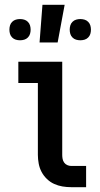

<svg xmlns="http://www.w3.org/2000/svg" viewBox="-20 -776 415 796"><path d="M275 0Q257 0 239 -3Q221 -6 204.5 -13.5Q188 -21 174.5 -34Q161 -47 152.5 -63Q144 -79 140.5 -97.5Q137 -116 137 -134V-432H56V-520H238V-134Q238 -126 239.5 -117.5Q241 -109 246 -102Q251 -95 259 -91.5Q267 -88 275 -88H337V0ZM313 -609Q304 -609 295.5 -611.5Q287 -614 280.5 -620.5Q274 -627 271.5 -635.5Q269 -644 269 -653Q269 -662 271.5 -670.5Q274 -679 280.5 -685.5Q287 -692 295.5 -694.5Q304 -697 313 -697Q322 -697 330.5 -694.5Q339 -692 345.5 -685.5Q352 -679 354.5 -670.5Q357 -662 357 -653Q357 -644 354.5 -635.5Q352 -627 345.5 -620.5Q339 -614 330.5 -611.5Q322 -609 313 -609ZM63 -609Q54 -609 45.5 -611.5Q37 -614 30.5 -620.5Q24 -627 21.5 -635.5Q19 -644 19 -653Q19 -662 21.5 -670.5Q24 -679 30.5 -685.5Q37 -692 45.5 -694.5Q54 -697 63 -697Q72 -697 80.5 -694.5Q89 -692 95.5 -685.5Q102 -679 104.5 -670.5Q107 -662 107 -653Q107 -644 104.5 -635.5Q102 -627 95.5 -620.5Q89 -614 80.5 -611.5Q72 -609 63 -609ZM144 -600 156 -756H248L219 -600Z"/></svg>

Font: Iosevka Custom Semibold
Style: Regular
Weight: 600
Designer: Belleve Invis
Foundry: Belleve Invis
Version: Version 27.0.2; ttfautohint (v1.8.4)